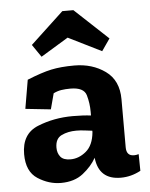

<svg xmlns="http://www.w3.org/2000/svg" viewBox="-51 -726 608 779"><g transform="rotate(-5 253.0 -337.0)"><path d="M413 -557 379 -508 244 -575 132 -507 97 -558 232 -684H277ZM68 -419Q127 -443 166.5 -451.5Q206 -460 261 -460Q334 -460 387 -422Q440 -384 440 -307V-111Q440 -76 471 -76Q480 -76 490 -79L491 -11Q452 10 410 10Q321 10 311 -79V-80Q292 -46 256.5 -18Q221 10 166 10Q117 10 72 -19Q27 -48 27 -119Q27 -202 93.5 -229Q160 -256 237 -256Q280 -256 311 -252V-267Q311 -302 301.5 -335Q292 -368 237 -368Q217 -368 200.5 -365.5Q184 -363 168 -355L151 -291L48 -302ZM311 -184V-190Q295 -192 278.5 -194Q262 -196 246 -196Q212 -196 186 -183.5Q160 -171 160 -134Q160 -112 172 -97Q184 -82 213 -82Q247 -82 276.5 -106.5Q306 -131 311 -184Z"/></g></svg>

Font: Zilla Slab Bold
Style: Bold
Weight: 700
Designer: Typotheque.com
Foundry: Typotheque type foundry
Version: Version 1.1; 2017; ttfautohint (v1.6)